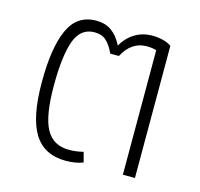

<svg xmlns="http://www.w3.org/2000/svg" viewBox="-83 -611 737 706"><g transform="rotate(15 285.5 -258.5)"><path d="M65 -252Q65 -384 96.5 -453Q128 -522 201 -522Q235 -522 259 -505Q283 -488 300 -454Q318 -486 347.5 -504Q377 -522 413 -522Q459 -522 487 -503V0H441V-474Q424 -479 404 -479Q346 -479 314 -418H281Q268 -447 251 -463Q234 -479 206 -479Q152 -479 131.5 -421Q111 -363 111 -252Q111 -136 138 -86.5Q165 -37 226 -37Q252 -37 280 -44L290 -6Q262 5 224 5Q142 5 103.5 -57Q65 -119 65 -252Z"/></g></svg>

Font: Athiti Light
Style: Regular
Weight: 300
Designer: CadsonDemak Team
Foundry: CadsonDemak
Version: Version 1.032